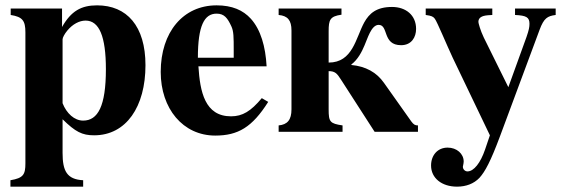

<svg xmlns="http://www.w3.org/2000/svg" viewBox="-20 -493 2116 718"><path d="M214 -346C214 -352 221 -366 232 -379C252 -403 277 -416 300 -416C351 -416 376 -357 376 -234C376 -96 346 -42 291 -42C258 -42 229 -69 214 -107ZM212 -461H20V-437C64 -430 75 -416 75 -372V118C75 160 67 173 19 181V205H291V181C230 178 214 146 214 79V-47C262 0 287 13 332 13C452 13 524 -94 524 -249C524 -396 454 -473 343 -473C284 -473 246 -452 212 -392Z M720 -277C720 -397 744 -442 790 -442C819 -442 831 -425 845 -395C854 -376 854 -355 854 -303V-277ZM959 -126C918 -77 887 -58 844 -58C746 -58 728 -150 722 -245H977C973 -319 955 -382 918 -423C889 -455 848 -473 790 -473C665 -473 581 -373 581 -224C581 -87 664 14 785 14C870 14 923 -17 983 -112Z M1257 -461H1022V-437C1056 -434 1070 -417 1070 -379V-84C1070 -45 1055 -27 1022 -24V0H1261V-24C1214 -31 1209 -37 1209 -84V-227C1232 -227 1240 -219 1254 -197L1381 0H1543V-24C1532 -24 1527 -27 1518 -39L1416 -183C1388 -223 1347 -245 1294 -250V-252C1318 -270 1333 -299 1343 -323C1354 -347 1368 -400 1396 -400C1434 -400 1409 -324 1480 -324C1519 -324 1536 -354 1536 -385C1536 -436 1498 -467 1446 -467C1388 -467 1361 -443 1342 -409C1310 -350 1299 -259 1209 -259V-376C1209 -419 1214 -432 1257 -438Z M2058 -461H1906V-437C1949 -435 1960 -428 1960 -404C1960 -392 1958 -381 1949 -355L1881 -167L1789 -353C1776 -380 1769 -407 1769 -411C1769 -426 1780 -434 1805 -436L1821 -437V-461H1572V-437C1594 -434 1600 -431 1606 -423C1615 -411 1650 -326 1673 -277L1812 13L1794 66C1777 116 1752 148 1728 148C1719 148 1711 140 1711 131C1711 131 1711 128 1712 125C1713 120 1714 115 1714 111C1714 82 1688 59 1654 59C1616 59 1592 88 1592 126C1592 173 1632 205 1689 205C1723 205 1752 194 1773 172C1794 149 1815 110 1850 16L1998 -382C2014 -425 2027 -433 2058 -437Z"/></svg>

Font: XITS Math
Style: Bold
Weight: 700
Designer: MicroPress Inc., with final additions and corrections provided by Coen Hoffman, Elsevier (retired)
Version: Version 1.302